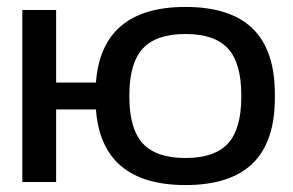

<svg xmlns="http://www.w3.org/2000/svg" viewBox="-20 -529 851 558"><path d="M44.9 0V-500H143.1V-289.1H258.8Q275.4 -508.8 519 -508.8Q649.9 -508.8 714.4 -445.8Q778.8 -382.8 778.8 -255.9V-244.1Q778.8 -117.2 714.4 -54.2Q649.9 8.8 519 8.8Q275.4 8.8 258.8 -210.9H143.1V0ZM356 -247.1Q356 -154.8 394.8 -112.3Q433.6 -69.8 519 -69.8Q604 -69.8 642.6 -112.1Q681.2 -154.3 681.2 -247.1V-252.9Q681.2 -345.7 642.6 -387.9Q604 -430.2 519 -430.2Q433.6 -430.2 394.8 -387.7Q356 -345.2 356 -252.9Z"/></svg>

Font: LT Wave
Style: Regular
Weight: 400
Designer: Daniel Lyons
Version: Version 2.5 (Glyphs App)